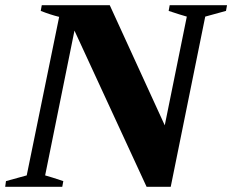

<svg xmlns="http://www.w3.org/2000/svg" viewBox="-42 -720 895 740"><path d="M-19 -22Q31 -36 61 -44L186 -655Q153 -663 115 -678L119 -700H381L593 -237L678 -656Q656 -662 608 -678L612 -700H833L829 -678Q779 -664 749 -656L616 0H523L245 -602L132 -44Q154 -38 202 -22L198 0H-22Z"/></svg>

Font: Trirong Black
Style: Italic
Weight: 900
Italic angle: -12°
Designer: Katatrad Team
Foundry: CadsonDemak
Version: Version 1.001